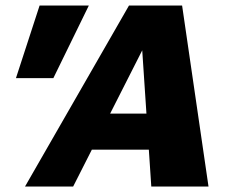

<svg xmlns="http://www.w3.org/2000/svg" viewBox="-20 -678 836 698"><path d="M530 0 493 -556H528L246 0H71L449 -658H642L738 0ZM213 -134 290 -265H591L627 -134ZM174 -394H38L124 -658H303Z"/></svg>

Font: Ysabeau Infant Black
Style: Italic
Weight: 900
Italic angle: -12°
Designer: Christian Thalmann (Catharsis Fonts)
Version: Version 2.001;gftools[0.9.30]; featfreeze: ss01,ss02,lnum